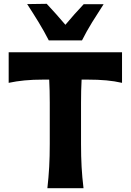

<svg xmlns="http://www.w3.org/2000/svg" viewBox="-20 -987 686 1007"><path d="M228.5 0Q235 -57.5 238 -111.5Q241 -165.5 241 -232.5V-448.5Q241 -514 238 -569.5H208.5Q152 -569.5 108.5 -565.2Q65 -561 25.5 -552.5V-713H620V-552.5Q581 -561.5 537.5 -565.5Q494 -569.5 437 -569.5H408Q405 -514 405 -448.5V-232.5Q405 -165.5 408 -111.5Q411 -57.5 418 0ZM236 -775Q211.5 -823 182.5 -870.5Q153.5 -918 122.5 -965.5L225 -967Q276.5 -912 323 -857Q368 -911 419 -965H523.5Q492.5 -917.5 463.2 -870.2Q434 -823 410 -775Z"/></svg>

Font: Commissioner Flair
Style: Bold
Weight: 700
Designer: Kostas Bartsokas
Foundry: Kostas Bartsokas
Version: Version 1.000; ttfautohint (v1.8.3)